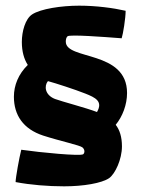

<svg xmlns="http://www.w3.org/2000/svg" viewBox="-20 -625 498 677"><path d="M428 -297C428 -449 212 -412 212 -478C212 -485 213 -492 218 -497C226 -504 344 -495 409 -490C414 -505 423 -561 423 -587C379 -597 319 -605 259 -605C197 -605 123 -594 93 -574C69 -558 57 -514 57 -477C57 -443 65 -416 78 -396C45 -364 29 -324 29 -284C29 -219 62 -170 132 -147C194 -127 262 -113 271 -105C281 -96 278 -84 273 -81C262 -74 124 -87 55 -97C48 -70 35 2 35 17C88 27 149 32 206 32C274 32 339 21 365 3C386 -12 410 -63 410 -109C410 -142 402 -167 388 -185C412 -214 428 -256 428 -297ZM174 -276C138 -290 135 -322 149 -339C178 -331 243 -310 281 -295C316 -281 344 -268 322 -230C283 -245 198 -267 174 -276Z"/></svg>

Font: FilmFarsi Display
Style: Regular
Weight: 400
Designer: Borna Izadpanah
Foundry: Borna Izadpanah
Version: Version 1.000;PS 001.000;hotconv 1.0.88;makeotf.lib2.5.64775